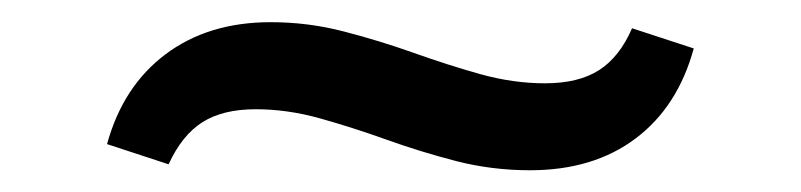

<svg xmlns="http://www.w3.org/2000/svg" viewBox="-20 -302 726 174"><path d="M460.3 -147.7Q425.9 -147.7 393.5 -156Q361 -164.4 330.4 -175.4Q299.7 -186.4 270.1 -194.7Q240.5 -203 211.7 -203Q182.1 -203 163.5 -191.3Q144.9 -179.5 132.8 -153.1L77 -171.4Q91.4 -223.8 130 -252.8Q168.7 -281.9 225.3 -281.9Q259.3 -281.9 291.5 -273.5Q323.7 -265.2 354.6 -254.2Q385.4 -243.2 415.3 -234.8Q445.2 -226.5 473.9 -226.5Q504.3 -226.5 523 -238.5Q541.6 -250.5 552.8 -276.4L608.7 -258.1Q594.3 -205.3 556 -176.5Q517.7 -147.7 460.3 -147.7Z"/></svg>

Font: Playfair 5pt SemiExpanded Light
Style: Regular
Weight: 300
Width: 6
Designer: Claus Eggers Sørensen
Foundry: Claus Eggers Sørensen
Version: Version 2.203